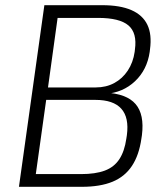

<svg xmlns="http://www.w3.org/2000/svg" viewBox="-20 -720 627 740"><path d="M151 -700H374Q443 -700 486.5 -681Q530 -662 548 -624.5Q566 -587 558 -529L557 -520Q547 -451 500.5 -407Q454 -363 386 -358V-363Q468 -359 502.5 -319Q537 -279 527 -199L525 -186Q516 -122 488.5 -80.5Q461 -39 413.5 -19.5Q366 0 295 0H53ZM292 -49Q348 -49 384 -62.5Q420 -76 440 -106.5Q460 -137 467 -186L469 -199Q478 -267 447.5 -301Q417 -335 348 -335H158L118 -49ZM349 -383Q389 -383 420.5 -400Q452 -417 472.5 -448Q493 -479 499 -520L500 -529Q509 -593 475 -622Q441 -651 358 -651H202L165 -383Z"/></svg>

Font: Pathway Extreme 8pt Thin 12pt
Style: Italic
Weight: 100
Italic angle: -8°
Version: Version 1.001;gftools[0.9.26]